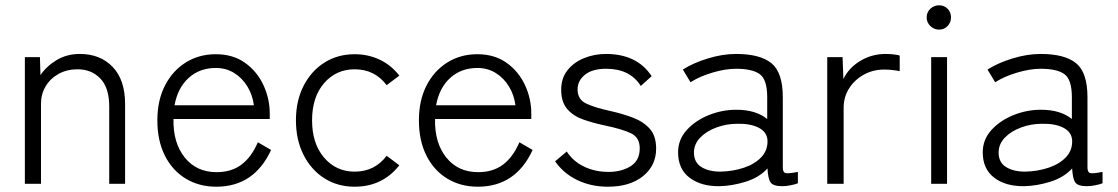

<svg xmlns="http://www.w3.org/2000/svg" viewBox="-20 -695 4226 726"><path d="M74 0V-479H131L133 -411Q156 -445 194.5 -468Q233 -491 282 -491Q359 -491 406 -442Q453 -393 453 -302V0H393V-293Q393 -363 359.5 -398Q326 -433 273 -433Q233 -433 201.5 -415.5Q170 -398 152.5 -368.5Q135 -339 135 -303V0Z M798 11Q733 11 682.5 -19.5Q632 -50 603.5 -106.5Q575 -163 575 -240Q575 -315 603.5 -371Q632 -427 682 -458.5Q732 -490 796 -490Q861 -490 906.5 -457.5Q952 -425 976 -373.5Q1000 -322 1000 -265V-245H636Q634 -155 678.5 -99.5Q723 -44 799 -44Q855 -44 893 -72.5Q931 -101 955 -157L1005 -128Q941 11 798 11ZM640 -297H940Q935 -336 915.5 -368Q896 -400 865.5 -419Q835 -438 796 -438Q735 -438 693.5 -400.5Q652 -363 640 -297Z M1321 11Q1257 11 1207 -20.5Q1157 -52 1128 -109Q1099 -166 1099 -240Q1099 -314 1128 -370.5Q1157 -427 1207 -458.5Q1257 -490 1321 -490Q1372 -490 1415.5 -469.5Q1459 -449 1490 -409L1442 -373Q1397 -433 1321 -433Q1251 -433 1205.5 -380.5Q1160 -328 1160 -240Q1160 -152 1205.5 -99Q1251 -46 1321 -46Q1397 -46 1442 -106L1490 -70Q1426 11 1321 11Z M1787 11Q1722 11 1671.5 -19.5Q1621 -50 1592.5 -106.5Q1564 -163 1564 -240Q1564 -315 1592.5 -371Q1621 -427 1671 -458.5Q1721 -490 1785 -490Q1850 -490 1895.5 -457.5Q1941 -425 1965 -373.5Q1989 -322 1989 -265V-245H1625Q1623 -155 1667.5 -99.5Q1712 -44 1788 -44Q1844 -44 1882 -72.5Q1920 -101 1944 -157L1994 -128Q1930 11 1787 11ZM1629 -297H1929Q1924 -336 1904.5 -368Q1885 -400 1854.5 -419Q1824 -438 1785 -438Q1724 -438 1682.5 -400.5Q1641 -363 1629 -297Z M2279 11Q2215 11 2163 -14Q2111 -39 2079 -85L2123 -122Q2147 -85 2188.5 -65Q2230 -45 2281 -45Q2330 -45 2364.5 -66.5Q2399 -88 2399 -134Q2399 -175 2366 -191Q2333 -207 2265 -221Q2223 -230 2185.5 -243Q2148 -256 2125 -282.5Q2102 -309 2102 -356Q2102 -399 2125.5 -429Q2149 -459 2188 -475Q2227 -491 2271 -491Q2389 -491 2444 -407L2403 -370Q2362 -435 2272 -435Q2220 -435 2192 -412.5Q2164 -390 2164 -357Q2164 -320 2194.5 -304.5Q2225 -289 2289 -275Q2334 -265 2373.5 -250Q2413 -235 2437 -208Q2461 -181 2461 -133Q2461 -69 2411.5 -29Q2362 11 2279 11Z M2701 9Q2631 10 2587.5 -23Q2544 -56 2544 -119Q2544 -167 2576.5 -203Q2609 -239 2659.5 -259.5Q2710 -280 2764 -280Q2838 -280 2881 -245V-327Q2881 -394 2853 -414.5Q2825 -435 2763 -435Q2723 -435 2674 -420.5Q2625 -406 2591 -384L2562 -432Q2601 -457 2656.5 -474Q2712 -491 2763 -491Q2854 -491 2897 -456Q2940 -421 2940 -327V-62Q2940 -43 2950.5 -40.5Q2961 -38 2997 -45V-2Q2987 2 2970 5.5Q2953 9 2938 9Q2904 9 2894 -5Q2884 -19 2882 -58Q2851 -24 2800 -8Q2749 8 2701 9ZM2704 -46Q2752 -47 2793.5 -61Q2835 -75 2859.5 -101.5Q2884 -128 2882 -166Q2879 -197 2848 -212.5Q2817 -228 2768 -227Q2727 -227 2689 -213Q2651 -199 2627.5 -174.5Q2604 -150 2604 -118Q2604 -81 2632 -63.5Q2660 -46 2704 -46Z M3108 0V-479H3166L3169 -396Q3189 -438 3232.5 -464.5Q3276 -491 3329 -491Q3343 -491 3357.5 -489.5Q3372 -488 3382 -485V-426Q3373 -428 3356.5 -430Q3340 -432 3323 -432Q3281 -432 3246 -412.5Q3211 -393 3190.5 -360.5Q3170 -328 3170 -287V0Z M3501 0V-479H3561V0ZM3531 -583Q3512 -583 3498 -596.5Q3484 -610 3484 -629Q3484 -649 3498 -662Q3512 -675 3531 -675Q3550 -675 3563 -662Q3576 -649 3576 -629Q3576 -610 3563 -596.5Q3550 -583 3531 -583Z M3853 9Q3783 10 3739.5 -23Q3696 -56 3696 -119Q3696 -167 3728.5 -203Q3761 -239 3811.5 -259.5Q3862 -280 3916 -280Q3990 -280 4033 -245V-327Q4033 -394 4005 -414.5Q3977 -435 3915 -435Q3875 -435 3826 -420.5Q3777 -406 3743 -384L3714 -432Q3753 -457 3808.5 -474Q3864 -491 3915 -491Q4006 -491 4049 -456Q4092 -421 4092 -327V-62Q4092 -43 4102.5 -40.5Q4113 -38 4149 -45V-2Q4139 2 4122 5.5Q4105 9 4090 9Q4056 9 4046 -5Q4036 -19 4034 -58Q4003 -24 3952 -8Q3901 8 3853 9ZM3856 -46Q3904 -47 3945.5 -61Q3987 -75 4011.5 -101.5Q4036 -128 4034 -166Q4031 -197 4000 -212.5Q3969 -228 3920 -227Q3879 -227 3841 -213Q3803 -199 3779.5 -174.5Q3756 -150 3756 -118Q3756 -81 3784 -63.5Q3812 -46 3856 -46Z"/></svg>

Font: Zen Kaku Gothic New
Style: Regular
Weight: 400
Designer: Yoshimichi Ohira
Foundry: Positype
Version: Version 1.001